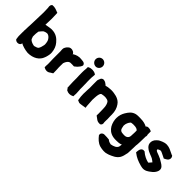

<svg xmlns="http://www.w3.org/2000/svg" viewBox="51 -1668 2806 2806"><g transform="rotate(45 1454.0 -265.0)"><path d="M36 -87C36 -73 39 -61 40 -53C41 -47 42 -35 43 -27L48 -22C71 5 120 3 140 -24L145 -31V-48C189 -25 239 -10 302 -4H304C414 -4 498 -56 526 -138C528 -143 530 -151 533 -157L539 -179C543 -195 547 -213 548 -230V-258C543 -317 524 -367 490 -406C450 -454 399 -496 308 -496H304C299 -495 292 -495 283 -494L263 -491C240 -488 218 -484 195 -479C197 -519 199 -561 199 -603V-605C198 -617 198 -630 198 -643C198 -667 197 -686 196 -708L195 -725L180 -730C154 -740 115 -760 65 -754L58 -748C35 -725 46 -692 47 -682C47 -663 49 -645 49 -627C49 -614 49 -600 50 -585C50 -532 45 -476 45 -417C44 -408 44 -397 44 -389C44 -352 41 -311 39 -272V-250C39 -243 39 -237 38 -232V-213C37 -208 33 -197 37 -181V-179C37 -174 36 -171 36 -169ZM187 -227V-262C188 -272 188 -279 188 -290C190 -305 191 -320 194 -336C198 -339 205 -347 207 -351C208 -352 210 -355 215 -361C229 -376 237 -388 247 -393C257 -398 266 -401 277 -404C286 -404 294 -406 303 -408C331 -405 352 -388 370 -362C385 -343 392 -311 394 -277V-270C394 -267 393 -261 393 -256C386 -221 378 -191 363 -170C354 -159 332 -150 302 -143C299 -142 299 -143 296 -142L293 -143H287C250 -150 209 -168 199 -193V-194C196 -201 193 -212 187 -227Z M624 -417C620 -391 625 -374 625 -359V-206C626 -184 627 -167 627 -146C627 -129 628 -112 628 -99V-97C629 -91 627 -81 626 -70V-32L638 -25C650 -19 666 -13 686 -13C704 -13 719 -19 730 -27L741 -35C750 -40 760 -46 768 -51L778 -58V-69C778 -84 777 -99 777 -112C777 -122 777 -130 776 -142C776 -155 774 -165 774 -175V-220C775 -231 775 -243 775 -251V-254L774 -257V-261C780 -272 784 -293 791 -300C802 -321 819 -340 844 -344C873 -347 895 -343 911 -343H921L929 -350C932 -353 938 -357 943 -361V-362H944C954 -369 961 -377 968 -385C983 -400 997 -420 1005 -445L1004 -452C996 -494 938 -490 932 -491L931 -492C872 -501 825 -485 787 -461C783 -458 783 -458 778 -454L781 -462L773 -472C757 -495 712 -508 679 -491C655 -475 635 -452 625 -422L624 -420Z M1066 -365C1066 -346 1067 -311 1067 -293C1067 -286 1067 -281 1068 -271C1068 -267 1068 -261 1069 -252V-173C1069 -165 1069 -159 1070 -148C1070 -133 1072 -109 1072 -98V-96C1073 -87 1074 -74 1074 -65V-54L1090 -43C1090 -43 1091 -42 1091 -41V-30L1103 -24C1118 -15 1137 -10 1156 -10C1177 -10 1195 -15 1210 -23L1223 -29V-50C1223 -58 1225 -66 1225 -79V-93C1225 -105 1224 -116 1223 -127L1222 -150V-151C1221 -159 1220 -165 1220 -170V-221C1220 -235 1219 -252 1219 -264V-286C1217 -309 1217 -347 1217 -374C1217 -387 1218 -402 1218 -417C1219 -427 1222 -445 1222 -461V-475L1211 -482C1179 -503 1122 -506 1085 -487L1071 -480V-456C1071 -453 1070 -449 1070 -438C1067 -415 1066 -390 1066 -365ZM1070 -642C1070 -601 1104 -568 1144 -566H1154C1192 -571 1218 -604 1218 -641C1218 -682 1184 -716 1143 -716C1103 -716 1070 -683 1070 -642Z M1301 -159C1301 -118 1305 -82 1311 -48L1314 -36L1341 -25C1346 -22 1358 -18 1372 -21C1397 -23 1427 -30 1444 -32L1468 -35L1465 -56C1464 -63 1463 -69 1463 -73V-75C1460 -112 1457 -148 1456 -187V-195C1457 -198 1457 -206 1457 -208C1457 -216 1458 -225 1458 -236V-237L1459 -240V-252C1459 -254 1459 -253 1460 -261C1464 -300 1472 -332 1489 -341C1512 -346 1532 -350 1556 -350C1564 -350 1568 -349 1575 -348H1576L1591 -345C1611 -342 1622 -335 1632 -324C1648 -300 1660 -263 1660 -217V-215C1661 -208 1661 -200 1661 -192C1661 -172 1662 -154 1662 -136V-133C1663 -129 1663 -124 1663 -118C1663 -112 1663 -106 1662 -102V-70L1702 -41C1713 -33 1734 -13 1772 -15H1788L1795 -20C1824 -39 1812 -71 1811 -80V-118C1812 -124 1812 -132 1812 -137V-151C1812 -168 1811 -182 1810 -198V-237C1810 -302 1793 -356 1763 -398C1739 -436 1701 -458 1657 -471H1655C1628 -477 1595 -485 1557 -485C1546 -485 1539 -484 1532 -484C1498 -483 1473 -478 1443 -469L1444 -473L1432 -483C1421 -492 1401 -509 1374 -512C1345 -518 1323 -499 1318 -476C1312 -465 1309 -452 1305 -439V-360C1305 -335 1306 -315 1306 -291V-275L1305 -267V-266C1305 -256 1303 -241 1303 -226V-209C1303 -195 1301 -177 1301 -159Z M1889 106 1890 111 1893 114C1923 153 1964 196 2022 213C2048 221 2075 223 2099 225H2101C2112 225 2123 225 2135 224C2158 221 2175 213 2188 210H2190L2192 209C2245 187 2303 165 2338 108C2355 78 2362 45 2369 10L2370 9L2373 -14V-16C2373 -20 2374 -28 2374 -38C2374 -46 2375 -56 2375 -65C2375 -75 2376 -86 2376 -98C2376 -104 2377 -111 2377 -113V-117C2377 -131 2378 -146 2378 -161V-169C2378 -171 2379 -173 2380 -178V-179L2382 -201C2383 -215 2384 -230 2384 -245C2384 -270 2386 -307 2386 -335V-357C2392 -370 2392 -386 2386 -401V-465L2372 -472C2359 -478 2345 -481 2329 -481H2318C2307 -481 2291 -476 2284 -462C2250 -481 2206 -493 2156 -493C2149 -493 2144 -493 2139 -494H2098C2025 -494 1982 -458 1953 -417C1943 -404 1936 -392 1930 -382C1908 -345 1892 -300 1892 -249C1891 -240 1892 -228 1893 -221C1905 -116 1963 -18 2099 -14H2131C2137 -14 2141 -14 2150 -15C2157 -15 2164 -16 2168 -16H2171C2190 -18 2205 -22 2223 -30C2222 -15 2220 0 2217 13V14C2205 54 2159 74 2104 83L2103 82C2070 76 2050 65 2037 52C2021 50 2000 49 1991 48H1987C1973 48 1961 48 1946 47C1915 43 1879 72 1889 106ZM2046 -240V-251C2046 -283 2065 -326 2084 -345H2085V-346C2090 -353 2097 -354 2132 -357C2134 -357 2141 -356 2142 -356H2152C2159 -356 2163 -355 2174 -355C2181 -354 2193 -352 2201 -349L2217 -340C2221 -338 2225 -335 2229 -332C2230 -329 2230 -325 2231 -321C2233 -303 2230 -281 2230 -258C2229 -254 2229 -248 2229 -245V-232C2229 -230 2228 -226 2228 -220C2228 -179 2200 -153 2161 -151H2136C2135 -151 2133 -152 2126 -152C2120 -153 2116 -153 2116 -153H2112C2084 -155 2067 -168 2058 -189C2055 -198 2051 -212 2051 -215V-218C2049 -226 2047 -233 2046 -240Z M2450 -98 2459 -91C2508 -52 2568 -26 2633 -9H2634L2635 -8C2653 -4 2680 4 2709 0C2739 -4 2766 -21 2782 -32C2809 -50 2839 -74 2858 -103C2867 -119 2876 -133 2878 -155V-158C2883 -201 2847 -227 2819 -244C2801 -256 2781 -266 2766 -276L2765 -277H2764C2748 -285 2734 -291 2719 -297C2670 -317 2641 -320 2641 -344V-347C2640 -351 2641 -352 2662 -361L2663 -362C2670 -365 2677 -369 2687 -369C2700 -369 2708 -364 2726 -356C2745 -346 2766 -337 2789 -325L2799 -319L2810 -324C2825 -330 2833 -336 2843 -343C2870 -358 2884 -400 2862 -429L2857 -436C2841 -440 2839 -443 2817 -453C2782 -469 2746 -492 2691 -495H2689C2659 -495 2633 -488 2612 -479C2587 -468 2561 -459 2538 -434C2507 -408 2492 -369 2496 -335C2499 -303 2519 -278 2543 -261C2583 -228 2644 -215 2676 -197V-196H2677C2691 -190 2709 -172 2723 -162C2722 -160 2718 -157 2716 -155L2715 -153C2705 -143 2701 -135 2691 -125C2686 -121 2682 -117 2681 -116C2671 -118 2656 -123 2642 -127C2620 -135 2595 -146 2568 -164C2553 -176 2540 -184 2530 -194L2523 -195C2481 -204 2462 -172 2457 -152C2453 -136 2452 -120 2451 -109Z"/></g></svg>

Font: Hussar Pisanka
Style: Blk
Weight: 700
Designer: Robert Jablonski
Foundry: Cannot Into Space Fonts
Version: Version 1.070